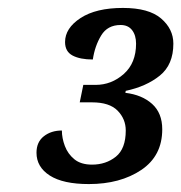

<svg xmlns="http://www.w3.org/2000/svg" viewBox="-20 -844 457 484"><path d="M204 -380Q139 -380 105.5 -401.5Q72 -423 72 -459Q72 -486 90.5 -500.5Q109 -515 136 -515Q136 -496 143.5 -476Q151 -456 167.5 -442.5Q184 -429 212 -429Q247 -429 272 -449Q297 -469 297 -515Q297 -544 276.5 -565Q256 -586 212 -586H181L190 -630H221Q261 -630 292 -657.5Q323 -685 323 -734Q323 -755 313 -768Q303 -781 284 -781Q251 -781 235 -754.5Q219 -728 214 -694Q182 -694 163 -704Q144 -714 144 -738Q144 -773 183 -798.5Q222 -824 290 -824Q355 -824 386 -797.5Q417 -771 417 -734Q417 -681 383 -653.5Q349 -626 297 -615L296 -610Q338 -605 363.5 -582Q389 -559 389 -518Q389 -451 336 -415.5Q283 -380 204 -380Z"/></svg>

Font: Noto Serif Tamil SemiCondensed SemiBold
Style: Italic
Weight: 600
Width: 4
Italic angle: -12°
Designer: Indian Type Foundry, Tom Grace, and the Monotype Design Team
Foundry: Monotype Imaging Inc.
Version: Version 2.003; ttfautohint (v1.8.4.7-5d5b)